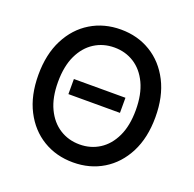

<svg xmlns="http://www.w3.org/2000/svg" viewBox="-130 -871 1026 1015"><g transform="rotate(20 382.5 -363.5)"><path d="M527.3 -406.2V-321.3H237.3V-406.2ZM382.8 9.8Q288.1 9.8 213.6 -35.2Q139.2 -80.1 96.2 -163.8Q53.2 -247.6 53.2 -363.3Q53.2 -479.5 96.2 -563.2Q139.2 -647 213.6 -692.1Q288.1 -737.3 382.8 -737.3Q477.1 -737.3 551.3 -692.1Q625.5 -647 668.5 -563.2Q711.4 -479.5 711.4 -363.3Q711.4 -247.6 668.5 -163.8Q625.5 -80.1 551.3 -35.2Q477.1 9.8 382.8 9.8ZM382.8 -91.3Q444.8 -91.3 494.1 -122.6Q543.5 -153.8 572.3 -214.6Q601.1 -275.4 601.1 -363.3Q601.1 -452.1 572.3 -512.9Q543.5 -573.7 494.1 -605Q444.8 -636.2 382.8 -636.2Q320.3 -636.2 270.8 -604.7Q221.2 -573.2 192.4 -512.5Q163.6 -451.7 163.6 -363.3Q163.6 -275.4 192.4 -214.8Q221.2 -154.3 270.8 -122.8Q320.3 -91.3 382.8 -91.3Z"/></g></svg>

Font: Inter 16pt Medium
Style: Regular
Weight: 500
Version: Version 4.001;git-66647c0bb